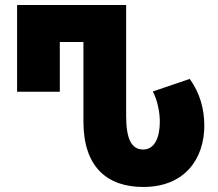

<svg xmlns="http://www.w3.org/2000/svg" viewBox="-20 -734 867 764"><path d="M550 10C716 10 793 -103 793 -234C793 -303 774 -366 735 -420L588 -370C606 -337 616 -288 616 -250C616 -187 595 -139 550 -139C501 -139 482 -185 482 -273V-714H48V-369H218V-567H312V-250C312 -69 407 10 550 10Z"/></svg>

Font: Noto Sans Georgian ExtraCondensed Black
Style: Regular
Weight: 900
Width: 2
Designer: Monotype Design Team, Akaki Razmadze
Foundry: Google LLC
Version: Version 2.005